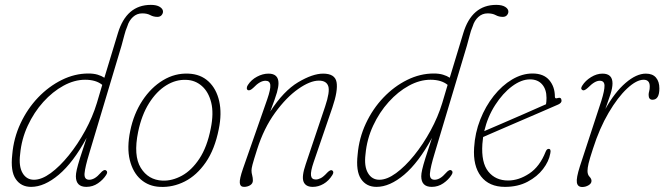

<svg xmlns="http://www.w3.org/2000/svg" viewBox="-20 -740 2658 768"><path d="M404.5 -40Q392.5 -21 371.8 -6.8Q351 7.5 325.5 7.5Q283.5 7.5 283.5 -35Q283.5 -45.5 287.2 -62Q291 -78.5 300.2 -108.2Q309.5 -138 326.5 -188.5Q273 -90 215.2 -41.2Q157.5 7.5 104.5 7.5Q64 7.5 42.8 -24Q21.5 -55.5 29 -121.5Q34.5 -187.5 62 -246.2Q89.5 -305 132.2 -349.8Q175 -394.5 227 -420.2Q279 -446 333.5 -446Q355 -446 370.8 -441.2Q386.5 -436.5 397.5 -429L451.5 -607Q485.5 -720.5 583.5 -720.5Q606.5 -720.5 619.2 -712.5Q632 -704.5 632 -693.5Q632 -686 626.2 -679.2Q620.5 -672.5 609.5 -672.5Q594 -672.5 581.2 -679.5Q568.5 -686.5 549 -686.5Q527.5 -686.5 511.8 -672Q496 -657.5 489.5 -635.5Q481.5 -616.5 477.2 -598.8Q473 -581 466 -557L337 -126.5Q320.5 -72.5 318.2 -46.8Q316 -21 337 -21Q347.5 -21 358.8 -27.5Q370 -34 383.5 -49.5Q387.5 -54.5 393.5 -58Q399.5 -61.5 404 -58.5Q413 -53 404.5 -40ZM60.5 -123Q54.5 -75 70.2 -48Q86 -21 116 -21Q146.5 -21 182.8 -47.5Q219 -74 255 -118.5Q291 -163 320.8 -217.5Q350.5 -272 367.5 -328L389 -400.5Q364 -421 320.5 -421Q277.5 -421 234 -397.2Q190.5 -373.5 153.2 -332.2Q116 -291 91 -237.2Q66 -183.5 60.5 -123Z M734 -445.5Q782.5 -443.5 814 -414.2Q845.5 -385 856.8 -335.5Q868 -286 855 -223Q839 -142.5 803 -90.5Q767 -38.5 719.2 -14.2Q671.5 10 620 7.5Q575 5.5 543.2 -22.2Q511.5 -50 499.2 -99.8Q487 -149.5 501 -217Q515 -285 549.5 -337.5Q584 -390 632 -419Q680 -448 734 -445.5ZM630 -17.5Q668.5 -16 707.5 -37.2Q746.5 -58.5 777.5 -105.2Q808.5 -152 823 -226Q835.5 -287 824.8 -330Q814 -373 787.2 -396.2Q760.5 -419.5 725 -420.5Q683.5 -422.5 644.8 -398.5Q606 -374.5 576.2 -327.2Q546.5 -280 532.5 -212.5Q513 -117.5 543 -68.8Q573 -20 630 -17.5Z M971.5 -379.5Q967 -382 967.2 -388Q967.5 -394 971.5 -400Q985 -421 1008 -433.2Q1031 -445.5 1054 -445.5Q1094 -445.5 1094 -407Q1094 -392.5 1087.8 -370.2Q1081.5 -348 1061 -294Q1114.5 -376.5 1172.5 -411Q1230.5 -445.5 1272.5 -445.5Q1320 -445.5 1326.2 -411.5Q1332.5 -377.5 1309.5 -310L1234.5 -91Q1222 -54.5 1224 -38.2Q1226 -22 1243 -22Q1252.5 -22 1263.2 -27.5Q1274 -33 1289 -49.5Q1302 -62.5 1308.5 -58.5Q1317.5 -53 1309.5 -40Q1295 -16.5 1274.2 -4.5Q1253.5 7.5 1231 7.5Q1202.5 7.5 1194.2 -13.2Q1186 -34 1203 -83.5L1280.5 -314Q1300.5 -373.5 1293 -395.5Q1285.5 -417.5 1255.5 -417.5Q1220.5 -417.5 1173 -384.2Q1125.5 -351 1080.5 -289.2Q1035.5 -227.5 1008.5 -142.5Q994 -97 990 -81.5Q986 -66 986 -58Q986 -48.5 988.8 -38.8Q991.5 -29 991.5 -18Q991.5 -6 980.8 0.8Q970 7.5 956 7.5Q941 7.5 939.2 -8Q937.5 -23.5 952 -65.5L1049 -343Q1063 -383.5 1061.2 -400.2Q1059.5 -417 1042 -417Q1020 -417 994 -389.5Q979.5 -375.5 971.5 -379.5Z M1786 -40Q1774 -21 1753.2 -6.8Q1732.5 7.5 1707 7.5Q1665 7.5 1665 -35Q1665 -45.5 1668.8 -62Q1672.5 -78.5 1681.8 -108.2Q1691 -138 1708 -188.5Q1654.5 -90 1596.8 -41.2Q1539 7.5 1486 7.5Q1445.5 7.5 1424.2 -24Q1403 -55.5 1410.5 -121.5Q1416 -187.5 1443.5 -246.2Q1471 -305 1513.8 -349.8Q1556.5 -394.5 1608.5 -420.2Q1660.5 -446 1715 -446Q1736.5 -446 1752.2 -441.2Q1768 -436.5 1779 -429L1833 -607Q1867 -720.5 1965 -720.5Q1988 -720.5 2000.8 -712.5Q2013.5 -704.5 2013.5 -693.5Q2013.5 -686 2007.8 -679.2Q2002 -672.5 1991 -672.5Q1975.5 -672.5 1962.8 -679.5Q1950 -686.5 1930.5 -686.5Q1909 -686.5 1893.2 -672Q1877.5 -657.5 1871 -635.5Q1863 -616.5 1858.8 -598.8Q1854.5 -581 1847.5 -557L1718.5 -126.5Q1702 -72.5 1699.8 -46.8Q1697.5 -21 1718.5 -21Q1729 -21 1740.2 -27.5Q1751.5 -34 1765 -49.5Q1769 -54.5 1775 -58Q1781 -61.5 1785.5 -58.5Q1794.5 -53 1786 -40ZM1442 -123Q1436 -75 1451.8 -48Q1467.5 -21 1497.5 -21Q1528 -21 1564.2 -47.5Q1600.5 -74 1636.5 -118.5Q1672.5 -163 1702.2 -217.5Q1732 -272 1749 -328L1770.5 -400.5Q1745.5 -421 1702 -421Q1659 -421 1615.5 -397.2Q1572 -373.5 1534.8 -332.2Q1497.5 -291 1472.5 -237.2Q1447.5 -183.5 1442 -123Z M2181 -125.5Q2175.5 -94.5 2152.2 -64Q2129 -33.5 2090.2 -13Q2051.5 7.5 2000 7.5Q1936.5 7.5 1904 -34.5Q1871.5 -76.5 1876.5 -150Q1880 -208.5 1901 -261.8Q1922 -315 1955 -356.5Q1988 -398 2028.2 -422Q2068.5 -446 2110 -446Q2154.5 -446 2177 -419.5Q2199.5 -393 2199.5 -353.5Q2199.5 -344 2209.5 -347.5Q2224.5 -352.5 2226 -339.5Q2228 -329 2213 -322Q2179 -307 2134.8 -288Q2090.5 -269 2046 -249.8Q2001.5 -230.5 1965.5 -215Q1929.5 -199.5 1912.5 -192Q1910.5 -178 1909.5 -164Q1904.5 -89.5 1933.2 -53.8Q1962 -18 2012.5 -18Q2055 -18 2097 -45.8Q2139 -73.5 2162.5 -133Q2167 -144.5 2174.5 -144.5Q2185.5 -144.5 2181 -125.5ZM2100 -422.5Q2065.5 -422.5 2028.2 -394.8Q1991 -367 1960.8 -320Q1930.5 -273 1917 -215.5Q1941.5 -226 1984.5 -244.5Q2027.5 -263 2076 -284.2Q2124.5 -305.5 2164 -323Q2166 -333 2166 -348.5Q2166 -382.5 2148.5 -402.5Q2131 -422.5 2100 -422.5Z M2310 -379.5Q2300.5 -384.5 2309 -397.5Q2321.5 -417.5 2344.2 -431.5Q2367 -445.5 2390 -445.5Q2430 -445.5 2430 -406.5Q2430 -388.5 2421.8 -362.8Q2413.5 -337 2401.5 -304Q2439 -371 2482.2 -408.2Q2525.5 -445.5 2563.5 -445.5Q2590.5 -445.5 2604 -429.5Q2617.5 -413.5 2617.5 -386.5Q2617.5 -341 2590 -341Q2574.5 -341 2574.5 -360.5Q2574.5 -368 2576.8 -375.5Q2579 -383 2579 -394.5Q2579 -421 2554.5 -421Q2526 -421 2488.5 -386Q2451 -351 2414.5 -289Q2378 -227 2352 -145.5Q2338.5 -104.5 2334.2 -86Q2330 -67.5 2330 -56.5Q2330 -41.5 2338 -33.2Q2346 -25 2346 -16.5Q2346 -6 2334.2 1Q2322.5 8 2309 8Q2290.5 8 2287.5 -9.8Q2284.5 -27.5 2299.5 -74.5L2385.5 -337Q2398.5 -378.5 2398 -397.8Q2397.5 -417 2379 -417Q2369 -417 2357.8 -410.5Q2346.5 -404 2330.5 -388Q2316.5 -375.5 2310 -379.5Z"/></svg>

Font: Fraunces 72pt S100 Thin
Style: Italic
Weight: 100
Italic angle: -16°
Version: Version 1.000; ttfautohint (v1.8.3)